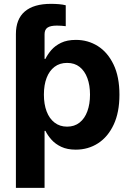

<svg xmlns="http://www.w3.org/2000/svg" viewBox="-20 -753 666 978"><path d="M61 -420.9V-579.1Q61 -655.8 106.4 -694.6Q151.9 -733.4 239.3 -733.4Q261.2 -733.4 280.8 -731.7Q300.3 -730 314.9 -726.1V-619.6Q304.2 -621.1 292.7 -621.8Q281.2 -622.6 270 -622.6Q236.8 -622.6 221.9 -612.3Q207 -602.1 207 -578.6V-420.9ZM61 204.1V-542.5H205.1V-453.1H211.4Q222.2 -475.6 241.2 -497.8Q260.3 -520 291 -534.9Q321.8 -549.8 366.7 -549.8Q428.2 -549.8 478.3 -518.3Q528.3 -486.8 558.3 -424.6Q588.4 -362.3 588.4 -270.5Q588.4 -180.7 559.1 -118.2Q529.8 -55.7 479.5 -23.2Q429.2 9.3 365.7 9.3Q322.8 9.3 292.2 -5.1Q261.7 -19.5 242.2 -41.5Q222.7 -63.5 211.4 -86.4H207V204.1ZM321.8 -107.9Q359.4 -107.9 385.5 -128.7Q411.6 -149.4 425 -186.3Q438.5 -223.1 438.5 -271Q438.5 -318.8 425 -355.2Q411.6 -391.6 385.7 -412.1Q359.9 -432.6 321.8 -432.6Q284.2 -432.6 257.8 -412.6Q231.4 -392.6 217.5 -356.4Q203.6 -320.3 203.6 -271Q203.6 -222.2 217.5 -185.5Q231.4 -148.9 258.1 -128.4Q284.7 -107.9 321.8 -107.9Z"/></svg>

Font: Inter 16pt
Style: Bold
Weight: 700
Version: Version 4.001;git-66647c0bb